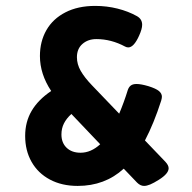

<svg xmlns="http://www.w3.org/2000/svg" viewBox="-20 -610 640 641"><path d="M543 -48.3Q543 -30.3 510.3 -9.8Q493.2 1 481.4 5.9Q469.7 10.7 460.9 10.7Q448.7 10.7 437.5 -0.5L393.1 -46.9Q330.1 10.7 239.3 10.7Q186.5 10.7 146.7 -10.5Q106.9 -31.7 85.4 -69.6Q64 -107.4 64 -156.2Q64 -203.1 85.7 -240Q107.4 -276.9 150.9 -306.2Q113.3 -362.8 113.3 -422.9Q113.3 -471.7 135 -509.5Q156.7 -547.4 198.5 -568.8Q240.2 -590.3 297.9 -590.3Q336.4 -590.3 372.3 -581.3Q408.2 -572.3 437 -556.2Q454.6 -546.4 454.6 -527.3Q454.6 -513.2 444.3 -490.7Q426.8 -451.7 408.2 -451.7Q402.8 -451.7 397.5 -454.6Q351.1 -479.5 301.8 -479.5Q273.9 -479.5 255.4 -463.4Q236.8 -447.3 236.8 -418.9Q236.8 -395.5 249.5 -373.3Q262.2 -351.1 287.1 -325.2L377.9 -230.5Q394 -268.6 406.7 -309.6Q410.2 -319.8 417 -324.7Q423.8 -329.6 436 -329.6Q450.7 -329.6 475.6 -322.3Q500.5 -314.5 510.5 -306.2Q520.5 -297.9 520.5 -287.1Q520.5 -282.2 518.1 -273.9Q493.7 -197.8 463.9 -141.1L532.2 -69.8Q543 -58.1 543 -48.3ZM314.5 -128.4 218.3 -229.5Q201.7 -214.4 193.4 -197.8Q185.1 -181.2 185.1 -161.1Q185.1 -133.3 202.4 -116.7Q219.7 -100.1 249 -100.1Q283.7 -100.1 314.5 -128.4Z"/></svg>

Font: Courier Prime Sans
Style: Bold
Weight: 700
Designer: Alan Dague-Greene
Foundry: Quote-Unquote Apps
Version: Version 3.020